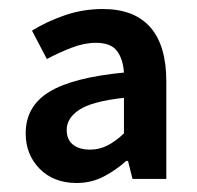

<svg xmlns="http://www.w3.org/2000/svg" viewBox="-20 -831 438 426"><path d="M150 -425Q99 -425 68 -456.5Q37 -488 37 -535Q37 -595 89 -627Q141 -659 255 -670Q253 -700 239.5 -718Q226 -736 193 -736Q167 -736 138.5 -725Q110 -714 84 -700L51 -763Q83 -783 123.5 -797Q164 -811 208 -811Q278 -811 313.5 -770.5Q349 -730 349 -651V-434H274L264 -474H260Q238 -454 210.5 -439.5Q183 -425 150 -425ZM180 -499Q200 -499 218 -508Q236 -517 255 -535V-614Q184 -606 156 -587.5Q128 -569 128 -543Q128 -521 142 -510Q156 -499 180 -499Z"/></svg>

Font: Noto Sans JP Thin SemiBold
Style: Regular
Weight: 600
Version: Version 2.004-H2;hotconv 1.0.118;makeotfexe 2.5.65603